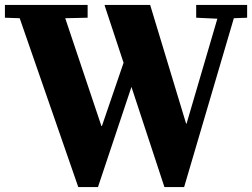

<svg xmlns="http://www.w3.org/2000/svg" viewBox="-20 -760 1024 780"><path d="M0 -740H336V-688L245 -686L392 -248H394L482 -505L405 -738L406 -740H590L736 -258H738L863 -684L777 -688V-740H984V-688L930 -686L728 0H648L514 -407L378 0H298L60 -686L0 -688Z"/></svg>

Font: Minipax
Style: Bold
Weight: 700
Designer: Raphaël Ronot, Igor Stepanchenko (Cyrillic)
Foundry: steppetype
Version: Version 1.002